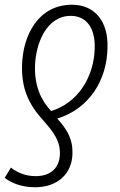

<svg xmlns="http://www.w3.org/2000/svg" viewBox="-41 -562 506 811"><path d="M263 -542C121 -542 55 -413 52 -285C50 -190 78 -123 142 -53C185 -4 214 33 212 90C210 147 173 182 110 182C65 182 31 166 5 146L-21 189C2 208 46 229 107 229C202 229 263 172 265 88C267 25 243 -14 201 -61C338 -104 411 -225 413 -360C417 -471 360 -542 263 -542ZM258 -495C325 -495 362 -442 359 -357C356 -239 290 -128 175 -93C130 -141 104 -202 107 -286C110 -376 154 -495 258 -495Z"/></svg>

Font: Noto Sans Condensed Light
Style: Italic
Weight: 300
Width: 3
Italic angle: -12°
Designer: Monotype Design Team
Foundry: Monotype Imaging Inc.
Version: Version 2.013